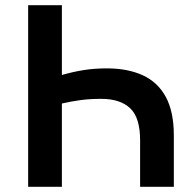

<svg xmlns="http://www.w3.org/2000/svg" viewBox="-20 -720 738 740"><path d="M88.5 0V-700H218.5V-431Q262 -443.5 303.2 -450Q344.5 -456.5 391.5 -456.5Q472 -456.5 530 -430Q588 -403.5 619 -346.5Q650 -289.5 650 -197.5V0H520V-179Q520 -267 481.5 -303Q443 -339 370.5 -339Q325 -339 289 -334Q253 -329 218.5 -321V0Z"/></svg>

Font: Geologica Roman Medium
Style: Regular
Weight: 500
Designer: Sindre Bremnes, Frode Helland
Foundry: Monokrom Skriftforlag AS
Version: Version 1.010;gftools[0.9.28]